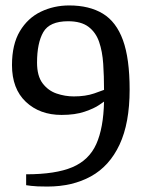

<svg xmlns="http://www.w3.org/2000/svg" viewBox="-20 -680 525 705"><path d="M154 5Q113 5 94.5 2.5Q76 0 76 0V-40Q184 -40 245.5 -66Q307 -92 333.5 -151Q360 -210 362 -307Q362 -307 344 -294.5Q326 -282 291 -270Q256 -258 206 -258Q126 -258 75 -306Q24 -354 24 -441Q24 -517 53 -565.5Q82 -614 130 -637Q178 -660 234 -660Q308 -660 357.5 -630Q407 -600 431.5 -532.5Q456 -465 456 -351Q456 -228 419 -149Q382 -70 314 -32.5Q246 5 154 5ZM251 -326Q294 -326 326 -337Q358 -348 362 -350Q362 -400 359 -445.5Q356 -491 344 -526Q332 -561 305 -581.5Q278 -602 230 -602Q162 -602 139 -562Q116 -522 116 -450Q116 -401 136.5 -374Q157 -347 188 -336.5Q219 -326 251 -326Z"/></svg>

Font: Faustina VF Beta
Style: Regular
Weight: 400
Designer: Alfonso Garcia
Foundry: Omnibus-Type
Version: Version 1.006